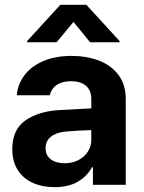

<svg xmlns="http://www.w3.org/2000/svg" viewBox="-20 -770 598 800"><path d="M228.5 -311.5Q282.2 -314.9 360.4 -318.4V-361.3Q359.4 -394.5 337.4 -413.1Q315.4 -431.6 275.4 -431.6Q239.3 -431.6 216.3 -416Q193.4 -400.4 187.5 -373H49.8Q54.2 -419.9 82.3 -457Q110.4 -494.1 160.6 -515.6Q210.9 -537.1 279.3 -537.1Q339.8 -537.1 390.9 -518.1Q441.9 -499 472.9 -458.7Q503.9 -418.5 503.9 -357.4V0H367.2V-73.2H363.3Q342.3 -34.7 303.5 -12.5Q264.6 9.8 208 9.8Q156.2 9.8 116.5 -8.1Q76.7 -25.9 54 -61.5Q31.2 -97.2 31.2 -148.4Q31.2 -230.5 86.4 -268.6Q141.6 -306.6 228.5 -311.5ZM249 -89.8Q281.2 -89.8 306.9 -103Q332.5 -116.2 346.7 -139.2Q360.8 -162.1 360.4 -189.5V-228Q337.4 -227.5 303.7 -225.6Q270 -223.6 252 -221.7Q213.9 -217.8 191.9 -200.2Q169.9 -182.6 169.9 -152.3Q169.9 -122.6 191.7 -106.2Q213.4 -89.8 249 -89.8ZM286.1 -678.7 215.8 -593.8H92.8V-598.6L231.4 -750H339.8L478.5 -598.6V-593.8H355.5Z"/></svg>

Font: Pretendard JP
Style: Bold
Weight: 700
Designer: Base glyphs from Inter by Rasmus Andersson; Hangeul glyphs from Noto Sans CJK(Source Han Sans) by Jang Soo-young and Kan
Foundry: Kil Hyung-jin
Version: Version 1.309